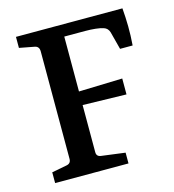

<svg xmlns="http://www.w3.org/2000/svg" viewBox="-90 -647 657 723"><g transform="rotate(-15 238.5 -285.0)"><path d="M213 -257V-73Q213 -56 231 -54L323 -42V0H37V-42L95 -53Q113 -56 113 -74V-493Q113 -513 95 -516L37 -527V-570H452Q455 -535 455.5 -499.5Q456 -464 453 -425H404L386 -494Q381 -511 365 -516Q353 -520 334.5 -522Q316 -524 294 -524H213V-310L383 -315V-253Z"/></g></svg>

Font: Rasa Medium
Style: Regular
Weight: 500
Designer: Anna Giedrys (Yrsa+Rasa design), David Brezina (Yrsa art-direction, Rasa art-direction, design)
Foundry: Rosetta Type Foundry
Version: Version 2.004